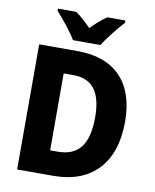

<svg xmlns="http://www.w3.org/2000/svg" viewBox="-99 -1005 872 1079"><g transform="rotate(10 337.0 -465.0)"><path d="M257 -770H414C440 -814 495 -881 528 -917V-930H425C395 -910 368 -886 335 -853C303 -885 277 -910 247 -930H143V-917C177 -881 232 -813 257 -770ZM625 -370C625 -593 505 -714 295 -714H74V0H281C494 0 625 -127 625 -370ZM455 -364C455 -211 400 -138 281 -138H238V-577H293C400 -577 455 -511 455 -364Z"/></g></svg>

Font: Noto Sans Myanmar UI SemiCondensed ExtraBold
Style: Regular
Weight: 800
Width: 4
Designer: Monotype Design Team
Foundry: Monotype Imaging Inc.
Version: Version 2.103